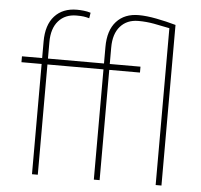

<svg xmlns="http://www.w3.org/2000/svg" viewBox="-53 -815 909 870"><g transform="rotate(5 401.0 -380.0)"><path d="M150.4 0H124V-501.5H32.2V-528.3H124V-603.5Q124 -679.2 160.9 -719.7Q197.8 -760.3 262.2 -760.3Q277.3 -760.3 293.5 -758.5Q309.6 -756.8 324.7 -752L320.8 -726.6Q307.1 -730.5 294.9 -732.2Q282.7 -733.9 262.7 -733.9Q210.9 -733.9 180.7 -699.7Q150.4 -665.5 150.4 -603.5V-528.3H405.3V-603.5Q405.3 -679.2 442.1 -719.7Q479 -760.3 543.5 -760.3Q578.6 -760.3 624.3 -751.5Q669.9 -742.7 712.9 -730.5V0H686.5V-713.4Q650.4 -721.2 615.2 -727.5Q580.1 -733.9 543.9 -733.9Q492.2 -733.9 461.9 -699.7Q431.6 -665.5 431.6 -603.5V-528.3H571.3V-501.5H431.6V0H405.3V-501.5H150.4Z"/></g></svg>

Font: Vazirmatn RD UI Thin
Style: Regular
Weight: 100
Designer: Saber Rastikerdar
Foundry: Saber Rastikerdar
Version: Version 33.003